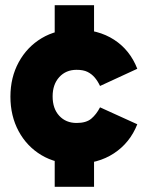

<svg xmlns="http://www.w3.org/2000/svg" viewBox="-20 -708 557 737"><path d="M190 -518V-688H341V-518ZM190 9V-164H341V9ZM270 -79Q195 -79 139 -112.5Q83 -146 51.5 -204.5Q20 -263 20 -337Q20 -411 52 -469.5Q84 -528 140 -561.5Q196 -595 270 -595Q357 -595 418 -555.5Q479 -516 507 -444L364 -378Q355 -397 343.5 -410.5Q332 -424 316 -432Q300 -440 274 -440Q233 -440 207.5 -412Q182 -384 182 -338Q182 -291 207.5 -263.5Q233 -236 274 -236Q311 -236 330.5 -252.5Q350 -269 364 -296L507 -231Q479 -160 417.5 -119.5Q356 -79 270 -79Z"/></svg>

Font: Gabarito ExtraBold
Style: Regular
Weight: 800
Designer: Leandro Assis / Alvaro Franca / Felipe Casaprima
Foundry: Naipe Foundry
Version: Version 1.000